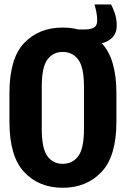

<svg xmlns="http://www.w3.org/2000/svg" viewBox="-20 -845 572 873"><path d="M22.9 -291.5Q22.9 -133.8 90.1 -62.5Q157.2 8.8 265.1 8.8Q373 8.8 441.2 -62.7Q509.3 -134.3 509.3 -291.5V-421.4Q509.3 -579.1 441.7 -649.4Q374 -719.7 265.1 -719.7Q156.7 -719.7 89.8 -649.4Q22.9 -579.1 22.9 -421.4ZM169.9 -451.7Q169.9 -539.6 195.6 -574.2Q221.2 -608.9 265.1 -608.9Q309.6 -608.9 335.7 -574.2Q361.8 -539.6 361.8 -451.7V-259.3Q361.8 -169.4 335.7 -134.8Q309.6 -100.1 265.1 -100.1Q221.2 -100.1 195.6 -134.8Q169.9 -169.4 169.9 -259.3ZM328.6 -710.9V-653.3Q341.8 -649.4 361.3 -646.7Q380.9 -644 404.3 -644Q452.6 -644 481.7 -666.3Q510.7 -688.5 510.7 -727.5Q510.7 -759.3 502.2 -784.2Q493.7 -809.1 484.9 -824.7H409.7Q414.6 -808.1 418.2 -789.8Q421.9 -771.5 421.9 -752Q421.9 -728.5 407.5 -719.7Q393.1 -710.9 360.8 -710.9Z"/></svg>

Font: Roboto Flex Super Cond Bold
Style: Regular
Weight: 700
Width: 3
Designer: Berlow after Robertson
Foundry: Google
Version: Version 3.000